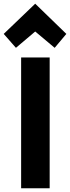

<svg xmlns="http://www.w3.org/2000/svg" viewBox="-47 -1008 378 1036"><path d="M221 8H67V-698H221ZM143 -838 39 -750 -27 -825 143 -988 311 -825 248 -750Z"/></svg>

Font: Repo
Style: Bold
Weight: 700
Designer: Stefan Peev
Foundry: Context Ltd
Version: Version 001.000